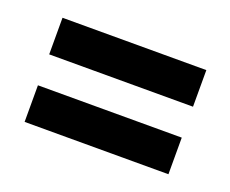

<svg xmlns="http://www.w3.org/2000/svg" viewBox="-51 -418 420 350"><g transform="rotate(20 159.5 -243.0)"><path d="M299 -273H20V-344H299ZM299 -142H20V-213H299Z"/></g></svg>

Font: Googee
Style: Regular
Weight: 400
Designer: Peter Wiegel
Foundry: CATFonts Peter Wiegel
Version: 1.000